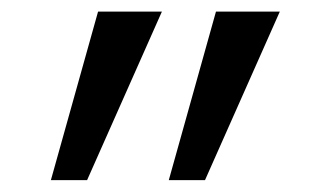

<svg xmlns="http://www.w3.org/2000/svg" viewBox="-20 -840 525 326"><path d="M266.6 -534.2 346.7 -820.3H455.1L328.1 -534.2ZM66.4 -534.2 146.5 -820.3H254.9L127.9 -534.2Z"/></svg>

Font: Batunionen A1
Style: Regular
Weight: 400
Designer: HanYang I&C Co.,Ltd.
Foundry: HanYang I&C Co.,Ltd.
Version: Version 2.50; ttfautohint (v1.6)